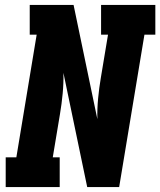

<svg xmlns="http://www.w3.org/2000/svg" viewBox="-20 -755 647 775"><path d="M3 0V-120H46L128 -615H100V-735H277L373 -274Q372 -315 376 -357.5Q380 -400 387 -441L416 -615H388V-735H607V-615H563L461 0H332L236 -461Q237 -420 233 -377.5Q229 -335 222 -294L193 -120H221V0Z"/></svg>

Font: Iosevka Slab Heavy Extended
Style: Italic
Weight: 900
Width: 7
Italic angle: -9°
Monospace: yes
Designer: Belleve Invis
Foundry: Belleve Invis
Version: Version 11.1.0; ttfautohint (v1.8.3)